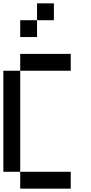

<svg xmlns="http://www.w3.org/2000/svg" viewBox="-20 -1120 540 1140"><path d="M0 -100V-700H100V-100ZM100 -100H400V0H100ZM100 -700V-800H400V-700ZM100 -900V-1000H200V-900ZM300 -1100V-1000H200V-1100Z"/></svg>

Font: GalmuriMono9 Regular
Style: Regular
Weight: 400
Designer: Lee Minseo (quiple)
Version: Version 2.399;hotconv 1.1.1;makeotfexe 2.6.0 DEVELOPMENT